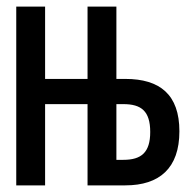

<svg xmlns="http://www.w3.org/2000/svg" viewBox="-20 -559 570 579"><path d="M29 0H116V-245H244V0H358C461 0 521 -52 521 -163C521 -274 462 -321 358 -321H331V-539H244V-321H116V-539H29ZM331 -77V-245H352C406 -245 433 -224 433 -161C433 -99 406 -77 352 -77Z"/></svg>

Font: Noto Sans Mono Condensed Medium
Style: Regular
Weight: 500
Width: 3
Designer: Monotype Design Team
Foundry: Monotype Imaging Inc.
Version: Version 2.014